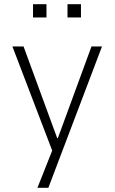

<svg xmlns="http://www.w3.org/2000/svg" viewBox="-20 -713 545 913"><path d="M158 180 237 -19V26L39 -492H92L252 -56H255L415 -492H465L210 180ZM301 -630V-693H365V-630ZM137 -630V-693H201V-630Z"/></svg>

Font: Nunito Sans 7pt SemiCondensed ExtraLight
Style: Regular
Weight: 250
Width: 4
Designer: Vernon Adams
Foundry: Vernon Adams
Version: Version 3.101;gftools[0.9.27]